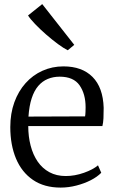

<svg xmlns="http://www.w3.org/2000/svg" viewBox="-20 -882 544 914"><path d="M268.5 11Q190.5 11 137 -25.5Q83.5 -62 56.2 -127Q29 -192 29 -277Q29 -341.5 48.2 -394.8Q67.5 -448 101.8 -486.2Q136 -524.5 182.2 -545.2Q228.5 -566 282 -566Q370.5 -566 420.5 -515.8Q470.5 -465.5 473.5 -369Q473.5 -340.5 472.5 -319.2Q471.5 -298 467.5 -282H114.5Q114.5 -232 125.8 -188.8Q137 -145.5 159.2 -113Q181.5 -80.5 215.2 -62.2Q249 -44 293 -44Q336 -44 379.8 -59.5Q423.5 -75 446.5 -95L462 -59.5Q443 -40 412.2 -24.2Q381.5 -8.5 344 1.2Q306.5 11 268.5 11ZM115.5 -327 385 -328Q386.5 -336 387 -349.2Q387.5 -362.5 387.5 -371.5Q387.5 -434.5 358.8 -475.8Q330 -517 264 -517Q233.5 -517 207.5 -506.2Q181.5 -495.5 162 -472.8Q142.5 -450 130.8 -414Q119 -378 115.5 -327ZM302 -643Q283.5 -652 256 -672.2Q228.5 -692.5 199.2 -718Q170 -743.5 146.8 -767.8Q123.5 -792 113.5 -808.5L181 -862.5L333.5 -668.5L303 -643Z"/></svg>

Font: Merriweather 28pt Light
Style: Regular
Weight: 300
Version: Version 2.100